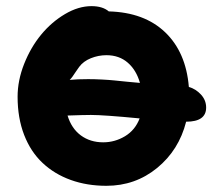

<svg xmlns="http://www.w3.org/2000/svg" viewBox="-20 -580 703 623"><path d="M325.2 22.9Q262.2 22.9 209.5 3.9Q156.7 -15.1 118.2 -51.3Q79.6 -87.4 58.3 -142.3Q37.1 -197.3 37.1 -266.1Q37.1 -318.8 58.3 -372.6Q79.6 -426.3 113.3 -467.3Q147 -508.3 190.7 -534.2Q234.4 -560.1 276.9 -560.1Q313 -560.1 333 -543Q448.2 -540 515.9 -475.3Q583.5 -410.6 592.8 -297.9Q615.2 -291.5 632.1 -273.2Q648.9 -254.9 648.9 -231Q648.9 -185.1 584 -185.1Q560.5 -92.8 489.7 -34.9Q418.9 22.9 325.2 22.9ZM266.1 -323.2Q286.6 -323.2 310.1 -322Q333.5 -320.8 350.1 -319.1Q366.7 -317.4 393.6 -314.7Q420.4 -312 434.1 -311Q422.4 -352.5 394.5 -376.7Q366.7 -400.9 325.2 -400.9Q299.3 -400.9 274.9 -391.1Q250.5 -381.3 236.8 -362.8Q231.9 -356.4 225.6 -346.7Q219.2 -336.9 214.8 -330.8Q210.4 -324.7 206.1 -320.8Q231 -323.2 266.1 -323.2ZM274.9 -207Q252.9 -207 199.2 -205.1Q211.9 -163.1 242.4 -140.6Q272.9 -118.2 314.9 -118.2Q352.5 -118.2 385.5 -137.9Q418.5 -157.7 433.1 -195.8Q316.4 -207 274.9 -207Z"/></svg>

Font: Shantell Sans Irregular
Style: Regular
Weight: 800
Designer: Stephen Nixon, Anya Danilova, Shantell Martin
Foundry: Arrow Type
Version: Version 1.006;[9816181b4]